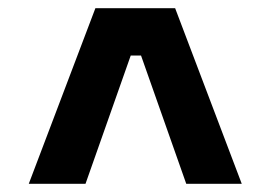

<svg xmlns="http://www.w3.org/2000/svg" viewBox="-20 -758 657 467"><path d="M212 -738H406L568 -311H433L323 -623H298L188 -311H50Z"/></svg>

Font: Sora-SIA
Style: Bold
Weight: 700
Designer: Jonathan Barnbrook, Julián Moncada
Foundry: Barnbrook Fonts
Version: Version 2.000